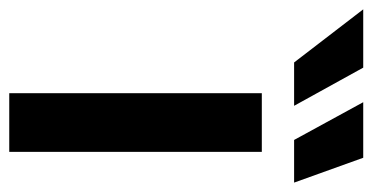

<svg xmlns="http://www.w3.org/2000/svg" viewBox="-329 -590 805 415"><g transform="rotate(90 73.5 -382.5)"><path d="M67.4 0V-545.9H194.3V0ZM1 -615.7 -113.8 -765.1H12.2L94.7 -615.7ZM168.5 -615.7 86.9 -765.1H207L260.7 -615.7Z"/></g></svg>

Font: Inter-SemiBold
Style: Regular
Weight: 600
Designer: Rasmus Andersson
Foundry: rsms
Version: Version 4.000;git-a52131595